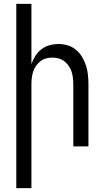

<svg xmlns="http://www.w3.org/2000/svg" viewBox="-20 -755 540 990"><path d="M64 215V-735H142V-425Q150 -447 162.5 -467Q175 -487 193.5 -501Q212 -515 235 -521.5Q258 -528 281 -528Q306 -528 329.5 -521Q353 -514 372 -498Q391 -482 403.5 -461Q416 -440 423.5 -416.5Q431 -393 433.5 -368.5Q436 -344 436 -320V0H358V-320Q358 -337 356 -353.5Q354 -370 349 -385.5Q344 -401 334.5 -415Q325 -429 312 -439Q299 -449 283 -453.5Q267 -458 250 -458Q233 -458 217 -453.5Q201 -449 188 -439Q175 -429 165.5 -415Q156 -401 151 -385.5Q146 -370 144 -353.5Q142 -337 142 -320V215Z"/></svg>

Font: Iosevka
Style: Regular
Weight: 400
Monospace: yes
Designer: Belleve Invis
Foundry: Belleve Invis
Version: Version 33.2.3; ttfautohint (v1.8.4)